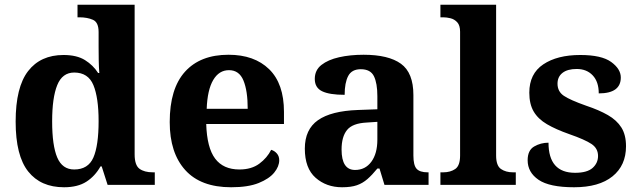

<svg xmlns="http://www.w3.org/2000/svg" viewBox="-20 -780 2694 810"><path d="M250 10Q152 10 99 -56.5Q46 -123 46 -267Q46 -412 98.5 -480Q151 -548 248 -548Q304 -548 338.5 -526.5Q373 -505 394 -472H399Q397 -495 396.5 -526Q396 -557 396 -584V-645Q396 -686 372 -696.5Q348 -707 315 -707H307V-760H548V-129Q548 -83 568.5 -68Q589 -53 625 -53H633V0H434L409 -78H404Q381 -37 344.5 -13.5Q308 10 250 10ZM293 -65Q352 -65 374 -115.5Q396 -166 396 -269Q396 -368 374 -421Q352 -474 293 -474Q243 -474 221.5 -421Q200 -368 200 -268Q200 -166 221.5 -115.5Q243 -65 293 -65Z M955 10Q827 10 761.5 -62.5Q696 -135 696 -265Q696 -406 760.5 -477.5Q825 -549 944 -549Q1053 -549 1115.5 -488Q1178 -427 1178 -308V-257H850Q853 -157 887.5 -111Q922 -65 990 -65Q1041 -65 1074 -89.5Q1107 -114 1124 -148Q1138 -144 1148 -132.5Q1158 -121 1158 -104Q1158 -78 1137 -52Q1116 -26 1071.5 -8Q1027 10 955 10ZM1025 -321Q1025 -397 1007 -440.5Q989 -484 946 -484Q904 -484 879.5 -442.5Q855 -401 852 -321Z M1423 10Q1357 10 1311.5 -30Q1266 -70 1266 -153Q1266 -234 1321.5 -273Q1377 -312 1490 -316L1572 -319V-374Q1572 -429 1557.5 -458.5Q1543 -488 1502 -488Q1464 -488 1449 -459.5Q1434 -431 1434 -380Q1370 -380 1339 -395Q1308 -410 1308 -447Q1308 -484 1336 -506Q1364 -528 1410.5 -538.5Q1457 -549 1514 -549Q1619 -549 1671.5 -511Q1724 -473 1724 -379V-124Q1724 -83 1737.5 -68Q1751 -53 1784 -53H1788V0H1602L1581 -69H1572Q1550 -42 1530 -24.5Q1510 -7 1485.5 1.5Q1461 10 1423 10ZM1478 -63Q1521 -63 1546.5 -97.5Q1572 -132 1572 -191V-266L1527 -263Q1467 -260 1444 -231.5Q1421 -203 1421 -149Q1421 -63 1478 -63Z M1838 0V-53H1850Q1880 -53 1900.5 -67Q1921 -81 1921 -124V-646Q1921 -673 1909 -686Q1897 -699 1880.5 -703Q1864 -707 1850 -707H1838V-760H2073V-124Q2073 -81 2093.5 -67Q2114 -53 2144 -53H2156V0Z M2402 10Q2298 10 2252 -21.5Q2206 -53 2206 -104Q2206 -146 2233.5 -162Q2261 -178 2294 -178Q2294 -51 2406 -51Q2457 -51 2480 -71.5Q2503 -92 2503 -122Q2503 -154 2475.5 -172.5Q2448 -191 2382 -214Q2325 -234 2287.5 -256Q2250 -278 2231.5 -309.5Q2213 -341 2213 -389Q2213 -469 2272 -508.5Q2331 -548 2428 -548Q2518 -548 2558.5 -518.5Q2599 -489 2599 -453Q2599 -386 2506 -386Q2506 -435 2480.5 -462Q2455 -489 2413 -489Q2374 -489 2353 -472.5Q2332 -456 2332 -427Q2332 -394 2358.5 -376Q2385 -358 2453 -334Q2507 -316 2544.5 -294.5Q2582 -273 2601.5 -242Q2621 -211 2621 -163Q2621 -82 2564 -36Q2507 10 2402 10Z"/></svg>

Font: Noto Serif
Style: Bold
Weight: 700
Designer: Monotype Design Team
Foundry: Monotype Imaging Inc.
Version: Version 2.014